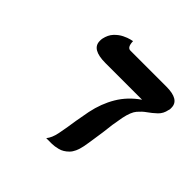

<svg xmlns="http://www.w3.org/2000/svg" viewBox="-149 -693 827 827"><g transform="rotate(45 265.0 -279.0)"><path d="M411 -292Q401 -241 396 -190Q392 -165 388.5 -139.5Q385 -114 380 -88Q372 -48 353 -29Q334 -10 312.5 -4.5Q291 1 275 1H241Q257 -18 264 -53Q269 -78 272.5 -100Q276 -122 279 -142Q285 -177 291 -208Q304 -271 334 -321.5Q364 -372 416 -408H193Q108 -408 108 -458Q108 -462 108 -465.5Q108 -469 109 -473Q115 -501 131 -518Q147 -535 165.5 -544Q184 -553 197 -556Q210 -559 210 -559Q211 -522 231 -522H450Q530 -522 530 -473Q530 -469 530 -465.5Q530 -462 528 -457Q523 -431 505.5 -414.5Q488 -398 468 -384Q452 -373 436 -354.5Q420 -336 411 -292Z"/></g></svg>

Font: Libertinus Serif SemiBold
Style: Italic
Weight: 600
Italic angle: -11.5°
Designer: Philipp H. Poll, Khaled Hosny
Foundry: Caleb Maclennan
Version: Version 7.051;RELEASE